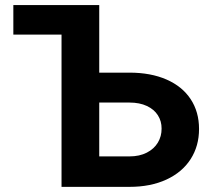

<svg xmlns="http://www.w3.org/2000/svg" viewBox="-20 -727 831 747"><path d="M31.9 -707.2H284.4V-592.3H31.9ZM754.4 -225.3Q754.4 -158.8 721.6 -107.8Q688.8 -56.8 627.5 -28.4Q566.1 0 483.8 0H219.4V-707.2H366.1V-118.5H483.8Q522.8 -118.5 551.3 -133.2Q579.7 -147.9 594.3 -172.4Q608.9 -196.9 608.7 -226.7Q608.9 -255.4 594.3 -278.4Q579.7 -301.5 551.4 -314.7Q523.1 -328 483.8 -328H314V-444.4H483.8Q566.5 -444.4 627.9 -417.6Q689.2 -390.7 721.8 -341.2Q754.4 -291.7 754.4 -225.3Z"/></svg>

Font: Pretendard Variable
Style: Regular
Weight: 400
Designer: Base glyphs from Inter by Rasmus Andersson; Hangul glyphs from Noto Sans CJK(Source Han Sans) by Jang Soo-young and Kang
Foundry: Kil Hyung-jin
Version: Version 1.100;FEAKit 1.0